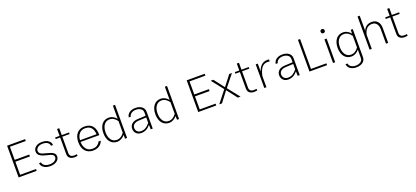

<svg xmlns="http://www.w3.org/2000/svg" viewBox="63 -2101 8110 3744"><g transform="rotate(-20 4118.5 -229.0)"><path d="M150.9 -38.1V-309.1H453.1V-348.1H150.9V-619.6H480V-658.2H106V0H480V-38.1Z M767.1 -494.6C711.9 -494.6 668.5 -481.4 636.7 -455.6C604.5 -429.2 588.4 -397.5 588.4 -360.4C588.4 -324.2 602.1 -295.4 629.4 -274.4C656.7 -252.9 704.1 -234.4 771 -218.8C824.2 -207.5 861.3 -195.3 881.3 -182.1C901.4 -168.9 911.1 -151.4 911.1 -128.9C911.1 -103 897.9 -80.6 872.1 -61.5C846.2 -42 811 -32.2 766.6 -32.2C720.2 -32.2 684.1 -41.5 657.7 -60.5C630.9 -79.1 617.7 -100.6 617.2 -125.5H575.7C575.7 -89.8 592.8 -59.1 627 -33.7C660.6 -7.8 707 4.9 766.1 4.9C880.4 4.9 953.1 -56.6 953.1 -129.9C953.1 -162.6 939.5 -188.5 912.6 -207.5C885.3 -226.6 838.4 -243.7 772.5 -258.8C718.3 -271 681.2 -284.7 660.6 -299.8C640.1 -314.9 629.9 -335 629.9 -360.8C629.9 -386.7 642.6 -409.7 667.5 -429.2C692.4 -448.2 726.1 -458 768.6 -458C813 -458 847.7 -448.7 872.6 -430.2C897.5 -411.1 909.7 -389.2 910.2 -364.3H951.2C951.2 -400.9 935.1 -431.6 902.3 -457C869.6 -481.9 824.7 -494.6 767.1 -494.6Z M1325.2 -37.6C1313 -35.2 1290.5 -31.7 1269.5 -31.7C1212.4 -31.7 1178.2 -58.1 1178.2 -117.2V-454.6H1329.1V-487.8H1178.2V-630.9H1133.3V-487.8H1040.5V-454.6H1133.3V-113.3C1133.3 -71.8 1146 -41.5 1171.4 -22.9C1196.8 -4.4 1228 4.9 1264.6 4.9C1287.6 4.9 1311 1 1332 -4.4Z M1866.7 -236.8C1870.6 -386.7 1807.6 -494.6 1649.9 -494.6C1585 -494.6 1532.7 -473.1 1493.2 -429.7C1453.6 -386.2 1434.1 -324.7 1434.1 -245.1C1434.1 -166 1453.6 -104.5 1492.7 -60.5C1531.7 -16.6 1585.9 5.4 1654.8 5.4C1755.9 5.4 1826.2 -43.9 1856 -126H1809.1C1798.8 -101.1 1781.2 -79.1 1755.4 -60.5C1729.5 -41.5 1696.3 -32.2 1655.3 -32.2C1597.2 -32.2 1553.2 -51.3 1523.4 -89.8C1493.7 -127.9 1478 -176.8 1477.5 -236.8ZM1478.5 -272C1481.9 -326.7 1498 -371.6 1527.8 -406.2C1557.1 -440.9 1598.1 -458 1650.4 -458C1774.4 -458 1814.5 -375 1821.3 -272Z M1953.6 -244.6C1953.6 -94.2 2029.8 4.9 2151.9 4.9C2214.8 4.9 2269 -25.9 2312 -78.1L2314.9 0H2356.4V-686.5H2311.5V-413.1C2268.6 -464.4 2214.8 -495.1 2151.9 -495.1C2030.3 -495.1 1953.6 -395.5 1953.6 -244.6ZM1999 -244.1C1999 -309.1 2013.2 -360.8 2041.5 -399.9C2069.8 -438.5 2108.9 -458 2158.7 -458C2219.7 -458 2273.9 -421.4 2311.5 -365.2V-124.5C2273.9 -68.4 2219.7 -32.2 2158.7 -32.2C2108.9 -32.2 2069.8 -51.3 2041.5 -89.8C2013.2 -128.4 1999 -179.7 1999 -244.1Z M2889.2 -351.1C2889.2 -443.8 2807.1 -494.6 2706.5 -494.6C2656.2 -494.6 2614.7 -482.9 2581.1 -459.5C2547.4 -435.5 2528.8 -403.8 2524.4 -364.3H2565.9C2570.3 -392.1 2585.4 -415 2610.8 -432.1C2636.2 -449.2 2667.5 -458 2705.1 -458C2742.7 -458 2775.4 -448.7 2803.2 -430.7C2830.6 -412.6 2844.2 -385.7 2844.2 -351.1V-282.7L2678.2 -274.9C2624 -272.5 2583 -258.3 2554.2 -232.4C2525.4 -206.5 2510.7 -173.3 2510.7 -133.8C2510.7 -92.3 2523.9 -59.1 2549.8 -33.2C2575.7 -7.3 2610.4 5.4 2654.3 5.4C2726.1 5.4 2789.1 -25.9 2844.2 -92.8L2847.7 0H2889.2ZM2552.7 -135.7C2552.7 -193.8 2599.6 -235.8 2684.1 -240.2L2844.2 -247.6V-134.8C2813 -97.2 2783.7 -70.8 2756.3 -55.2C2729 -39.1 2697.3 -31.2 2660.6 -31.2C2627 -31.2 2600.6 -41 2581.5 -60.5C2562.5 -79.6 2552.7 -105 2552.7 -135.7Z M3032.2 -244.6C3032.2 -94.2 3108.4 4.9 3230.5 4.9C3293.5 4.9 3347.7 -25.9 3390.6 -78.1L3393.6 0H3435.1V-686.5H3390.1V-413.1C3347.2 -464.4 3293.5 -495.1 3230.5 -495.1C3108.9 -495.1 3032.2 -395.5 3032.2 -244.6ZM3077.6 -244.1C3077.6 -309.1 3091.8 -360.8 3120.1 -399.9C3148.4 -438.5 3187.5 -458 3237.3 -458C3298.3 -458 3352.5 -421.4 3390.1 -365.2V-124.5C3352.5 -68.4 3298.3 -32.2 3237.3 -32.2C3187.5 -32.2 3148.4 -51.3 3120.1 -89.8C3091.8 -128.4 3077.6 -179.7 3077.6 -244.1Z M3877.9 -38.1V-309.1H4180.2V-348.1H3877.9V-619.6H4207V-658.2H3833V0H4207V-38.1Z M4489.3 -276.9 4325.2 -490.2H4269.5L4462.9 -246.1L4269.5 0H4325.7L4489.3 -214.8L4654.3 0H4710.9L4515.6 -246.1L4710.9 -490.2H4654.8Z M5054.7 -37.6C5042.5 -35.2 5020 -31.7 4999 -31.7C4941.9 -31.7 4907.7 -58.1 4907.7 -117.2V-454.6H5058.6V-487.8H4907.7V-630.9H4862.8V-487.8H4770V-454.6H4862.8V-113.3C4862.8 -71.8 4875.5 -41.5 4900.9 -22.9C4926.3 -4.4 4957.5 4.9 4994.1 4.9C5017.1 4.9 5040.5 1 5061.5 -4.4Z M5204.1 0H5248.5V-235.4L5249 -234.9C5257.3 -275.4 5268.6 -312 5283.2 -345.2C5312 -411.6 5359.4 -455.1 5437 -455.1C5455.1 -455.1 5468.3 -453.1 5476.6 -449.7L5483.4 -489.7C5471.7 -493.2 5458.5 -494.6 5443.4 -494.6C5335.9 -494.6 5279.3 -421.4 5248 -326.2L5246.6 -490.2H5204.1Z M5939 -351.1C5939 -443.8 5856.9 -494.6 5756.3 -494.6C5706.1 -494.6 5664.6 -482.9 5630.9 -459.5C5597.2 -435.5 5578.6 -403.8 5574.2 -364.3H5615.7C5620.1 -392.1 5635.3 -415 5660.6 -432.1C5686 -449.2 5717.3 -458 5754.9 -458C5792.5 -458 5825.2 -448.7 5853 -430.7C5880.4 -412.6 5894 -385.7 5894 -351.1V-282.7L5728 -274.9C5673.8 -272.5 5632.8 -258.3 5604 -232.4C5575.2 -206.5 5560.5 -173.3 5560.5 -133.8C5560.5 -92.3 5573.7 -59.1 5599.6 -33.2C5625.5 -7.3 5660.2 5.4 5704.1 5.4C5775.9 5.4 5838.9 -25.9 5894 -92.8L5897.5 0H5939ZM5602.5 -135.7C5602.5 -193.8 5649.4 -235.8 5733.9 -240.2L5894 -247.6V-134.8C5862.8 -97.2 5833.5 -70.8 5806.2 -55.2C5778.8 -39.1 5747.1 -31.2 5710.4 -31.2C5676.8 -31.2 5650.4 -41 5631.3 -60.5C5612.3 -79.6 5602.5 -105 5602.5 -135.7Z M6186.5 -38.1V-658.2H6141.6V0H6506.3V-38.1Z M6609.4 -652.8C6609.4 -628.9 6627.4 -609.4 6652.3 -609.4C6677.7 -609.4 6695.3 -628.9 6695.3 -652.8C6695.3 -676.3 6677.7 -695.3 6652.3 -695.3C6627.4 -695.3 6609.4 -676.3 6609.4 -652.8ZM6630.4 0H6675.3V-490.2H6630.4Z M6814.9 -244.6C6814.9 -94.2 6891.1 4.9 7013.2 4.9C7076.2 4.9 7130.4 -25.9 7173.3 -78.1V92.8C7173.3 127.4 7159.7 154.3 7132.3 172.9C7104.5 190.9 7071.3 200.2 7032.7 200.2C6994.1 200.2 6962.4 191.9 6936.5 174.8C6910.6 157.7 6895.5 134.8 6891.1 106.4H6850.1C6854.5 146 6873.5 177.7 6906.7 201.7C6939.9 225.1 6982.4 236.8 7033.7 236.8C7135.7 236.8 7217.8 185.5 7217.8 92.8V-490.2H7176.8L7173.8 -411.6C7130.9 -464.4 7077.1 -495.1 7013.2 -495.1C6891.6 -495.1 6814.9 -395.5 6814.9 -244.6ZM6860.4 -244.1C6860.4 -309.1 6874.5 -360.8 6902.8 -399.9C6931.2 -438.5 6970.2 -458 7020 -458C7081.1 -458 7135.7 -420.9 7173.3 -364.3V-125.5C7135.7 -69.3 7082 -32.2 7020 -32.2C6970.2 -32.2 6931.2 -51.3 6902.8 -89.8C6874.5 -128.4 6860.4 -179.7 6860.4 -244.1Z M7434.1 -287.6C7453.1 -395 7513.2 -456.1 7603 -456.1C7642.6 -456.1 7673.8 -442.4 7696.3 -414.6C7718.8 -386.7 7730 -350.1 7730 -303.7V0H7774.9V-306.6C7774.9 -364.3 7760.7 -410.2 7731.9 -443.8C7703.1 -477.5 7662.6 -494.6 7611.3 -494.6C7527.8 -494.6 7468.8 -455.6 7434.1 -377.9V-688.5H7389.2V0H7434.1Z M8174.8 -37.6C8162.6 -35.2 8140.1 -31.7 8119.1 -31.7C8062 -31.7 8027.8 -58.1 8027.8 -117.2V-454.6H8178.7V-487.8H8027.8V-630.9H7982.9V-487.8H7890.1V-454.6H7982.9V-113.3C7982.9 -71.8 7995.6 -41.5 8021 -22.9C8046.4 -4.4 8077.6 4.9 8114.3 4.9C8137.2 4.9 8160.6 1 8181.6 -4.4Z"/></g></svg>

Font: Estedad ExtraLight
Style: Regular
Weight: 200
Designer: Amin Abedi
Version: Version 7.3